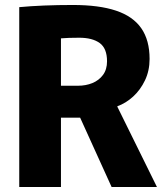

<svg xmlns="http://www.w3.org/2000/svg" viewBox="-20 -751 659 771"><path d="M57.3 -722.3Q101.7 -726.5 157.1 -728.8Q212.5 -731 272.7 -731Q378 -731 446 -708.2Q514 -685.5 547.3 -637.6Q580.7 -589.7 580.7 -514.3Q580.7 -467 562.2 -428.4Q543.8 -389.8 514.6 -363.2Q485.3 -336.5 451.3 -324.3V-322.3L610.3 0H428.2L301.8 -278.5H224.8V0H57.3ZM293 -406.7Q324.7 -406.7 351 -417.4Q377.3 -428.2 393.6 -450.1Q409.8 -472 409.8 -504.8Q409.8 -556.8 380.3 -578.2Q350.8 -599.5 298.2 -599.5Q275 -599.5 257.2 -598.9Q239.5 -598.3 224.8 -597V-406.7Z"/></svg>

Font: Murecho Thin
Style: Regular
Weight: 100
Designer: Neil Summerour
Foundry: Positype
Version: Version 1.010